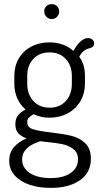

<svg xmlns="http://www.w3.org/2000/svg" viewBox="-20 -686 492 938"><path d="M144 -128Q129.4 -120 121.2 -111.6Q113 -103.2 113 -89Q113 -63.8 140.5 -54.9Q168 -46 228 -39Q289 -32 328.5 -22.5Q368 -13 396 13.3Q424 39.5 424 90Q424 158 370 195Q316 232 228 232Q168.8 232 122.9 216Q77 200 51 170Q25 140 25 99Q25 58.9 49 31.9Q73 5 110 -10Q84 -19 69.5 -34.9Q55 -50.7 55 -79.5Q55 -105.3 67.5 -121.6Q80 -138 105 -151Q79.1 -173 64.5 -205.5Q50 -238 50 -277V-315Q50 -363 71.5 -400Q93 -437 132.2 -458Q171.4 -479 222 -479Q257 -479 287 -468Q317 -457 339 -437Q354 -466 373 -483Q392 -500 410 -500Q424 -500 432 -492.1Q440 -484.2 440 -474Q440 -465 435 -459.5Q430 -454 423 -452Q421 -451 418 -450.5Q415 -450 413 -449Q385 -442 367 -409Q395 -372 395 -315V-277Q395 -230 373 -192Q351 -154 311 -132.5Q271 -111 221 -111Q180 -111 144 -128ZM222 -430Q172 -430 142.5 -397.7Q113 -365.5 113 -315V-277.7Q113 -226.3 142.6 -193.1Q172.2 -160 223 -160Q272.4 -160 301.7 -192.8Q331 -225.5 331 -277V-315Q331 -365 301.7 -397.5Q272.4 -430 222 -430ZM211 8 177 4Q88 31.7 88 92.9Q88 134 125.5 159Q163 184 227.4 184Q290 184 325.5 159Q361 134 361 92.4Q361 60 338.6 42.6Q316.3 25.2 286.1 18.6Q256 12 211 8ZM269 -630Q269 -615 258.6 -604Q248.3 -593 233 -593Q217.3 -593 206.7 -604Q196 -615 196 -630.5Q196 -646 206.5 -656Q217 -666 232.5 -666Q248 -666 258.5 -655.9Q269 -645.8 269 -630Z"/></svg>

Font: Dosis
Style: Regular
Weight: 400
Designer: Edgar Tolentino, Pablo Impallari, Igino Marini
Foundry: Edgar Tolentino, Pablo Impallari, Igino Marini
Version: Version 1.007;Glyphs 3.1.1 (3134)